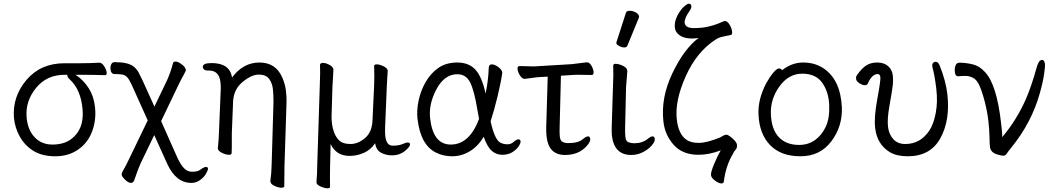

<svg xmlns="http://www.w3.org/2000/svg" viewBox="-20 -822 5678 1032"><path d="M544 -418Q477 -420 417 -420H386Q426 -395 456 -349Q486 -303 491.5 -237Q497 -171 473.5 -111.5Q450 -52 398.5 -17Q347 18 277.5 18Q208 18 161.5 -10Q115 -38 87.5 -86Q60 -134 55 -189Q46 -302 122 -392Q198 -482 326 -482H408Q462 -482 513 -485H514Q528 -485 540 -466Q552 -447 553.5 -432.5Q555 -418 544 -418ZM341 -420H327Q231 -420 173.5 -349Q116 -278 123 -193Q128 -125 165.5 -85Q203 -45 261.5 -45Q320 -45 358 -71Q433 -123 424 -232.5Q415 -342 353 -397Q342 -407 342 -417Z M596 -424Q577 -424 574 -449Q572 -463 577.5 -475.5Q583 -488 596 -488Q669 -488 699 -464Q715 -451 725.5 -431.5Q736 -412 748 -386L810 -249L879 -393Q898 -436 910 -483Q912 -491 924.5 -491Q937 -491 957 -476Q977 -461 979 -446Q980 -442 966 -417Q952 -392 940 -367L846 -171L935 29Q954 68 971 84Q988 100 1009 101Q1044 102 1058 89Q1078 75 1087.5 75Q1097 75 1098 85Q1098 92 1088 110.5Q1078 129 1056.5 145Q1035 161 1011 161H1008Q926 161 879 59L809 -96L735 58Q726 76 701 148Q696 161 683 161Q670 161 652.5 144Q635 127 634 117.5Q633 108 644 90.5Q655 73 679 22L774 -175L687 -368Q674 -396 663 -407.5Q652 -419 635.5 -421.5Q619 -424 596 -424Z M1070 -461Q1068 -483 1117 -483Q1216 -483 1227 -405Q1287 -486 1374.5 -486Q1462 -486 1497 -406Q1513 -369 1517 -333.5Q1521 -298 1520 -270L1509 73L1508 179Q1508 187 1492.5 187Q1477 187 1456 177.5Q1435 168 1434 155L1433 152Q1439 111 1440 65L1450 -274Q1450 -316 1446.5 -345.5Q1443 -375 1426.5 -398Q1410 -421 1371 -421Q1332 -421 1284.5 -382Q1237 -343 1233 -279L1226 -104Q1226 -95 1226 -74Q1226 -53 1226 -31.5Q1226 -10 1225 1Q1225 10 1210 10Q1195 10 1174 0Q1153 -10 1151 -23V-26Q1156 -73 1157 -112L1166 -330Q1168 -354 1165 -380Q1158 -443 1103 -443H1093Q1083 -443 1077 -448.5Q1071 -454 1070 -461Z M1860 16Q1787 16 1757 -48L1754 78Q1753 129 1754 183Q1754 190 1739.5 190Q1725 190 1703.5 180.5Q1682 171 1681 159V157Q1685 108 1685 70L1699 -367Q1702 -436 1700 -473Q1701 -484 1716 -484Q1731 -484 1750.5 -473.5Q1770 -463 1772 -449V-446Q1772 -433 1770 -407Q1768 -381 1767 -359L1762 -193Q1762 -179 1764.5 -156.5Q1767 -134 1776.5 -108.5Q1786 -83 1805 -65.5Q1824 -48 1864 -48Q1904 -48 1941.5 -79.5Q1979 -111 1982 -172L1991 -363Q1993 -412 1991 -468Q1991 -476 2005.5 -476Q2020 -476 2041 -466Q2062 -456 2064 -443V-441Q2063 -427 2061.5 -403.5Q2060 -380 2059 -355L2050 -139Q2049 -104 2051 -90Q2057 -39 2090.5 -39Q2124 -39 2143 -47.5Q2162 -56 2172.5 -56Q2183 -56 2184 -47Q2185 -38 2171 -24Q2137 13 2087 13Q2055 13 2028.5 -1Q2002 -15 1996 -52Q1973 -17 1936 -0.5Q1899 16 1860 16Z M2617 -170Q2638 -74 2668 -56Q2682 -48 2703.5 -46.5Q2725 -45 2740.5 -59Q2756 -73 2766.5 -73Q2777 -73 2778 -62.5Q2779 -52 2767 -34.5Q2755 -17 2733 -3.5Q2711 10 2679.5 10Q2648 10 2623.5 -11Q2599 -32 2580 -87Q2549 -35 2504.5 -8.5Q2460 18 2411 18Q2362 18 2323 -2Q2240 -43 2224 -184Q2219 -229 2230 -281.5Q2241 -334 2267.5 -380.5Q2294 -427 2335.5 -456.5Q2377 -486 2438 -486Q2499 -486 2534.5 -448.5Q2570 -411 2590 -319Q2605 -390 2607 -458Q2608 -476 2623.5 -476Q2639 -476 2658.5 -461.5Q2678 -447 2680 -432Q2673 -381 2654.5 -304.5Q2636 -228 2617 -170ZM2403 -45Q2503 -45 2555 -183Q2550 -209 2545 -237Q2529 -335 2507 -379Q2485 -423 2438 -423Q2369 -423 2326 -342.5Q2283 -262 2292 -185Q2308 -45 2403 -45Z M3160 -419 3095 -420Q3085 -420 3075 -420Q3065 -420 3057 -419L2995 -415L2988 -136Q2987 -108 2989 -88.5Q2991 -69 3000 -62Q3009 -55 3027 -53H3038Q3090 -53 3115 -76Q3131 -89 3141 -89Q3151 -89 3152.5 -75Q3154 -61 3136 -40Q3093 11 3017 11Q2929 11 2918 -87Q2915 -110 2916 -142L2924 -410L2883 -408Q2865 -407 2838.5 -403Q2812 -399 2801 -398H2800Q2787 -398 2775.5 -415.5Q2764 -433 2762 -450Q2760 -467 2773 -467L2850 -465L3051 -477Q3072 -479 3096.5 -482.5Q3121 -486 3133 -487H3135Q3148 -487 3158.5 -469.5Q3169 -452 3170.5 -435.5Q3172 -419 3160 -419Z M3344 -752Q3347 -764 3364.5 -764Q3382 -764 3398.5 -754.5Q3415 -745 3415 -732Q3415 -729 3414 -727L3352 -576Q3349 -567 3335.5 -567Q3322 -567 3307.5 -575Q3293 -583 3293 -589.5Q3293 -596 3294 -597ZM3275 -364Q3278 -419 3276 -470Q3277 -479 3288.5 -479Q3300 -479 3315 -474Q3349 -462 3351 -444L3352 -441L3345 -353L3340 -135Q3339 -109 3341.5 -85.5Q3344 -62 3359 -57Q3374 -52 3389 -52Q3433 -52 3462 -76Q3478 -89 3488 -89Q3498 -89 3499.5 -75Q3501 -61 3483 -40Q3465 -19 3435.5 -4Q3406 11 3373 11Q3281 11 3269 -93Q3267 -117 3268 -143Z M3854 -14Q3792 10 3734 10Q3649 10 3601.5 -43Q3554 -96 3546 -168Q3531 -296 3594 -428Q3657 -560 3735 -618Q3716 -615 3700 -615Q3658 -615 3634 -631.5Q3610 -648 3607.5 -672.5Q3605 -697 3613 -719.5Q3621 -742 3634 -760.5Q3647 -779 3661 -790.5Q3675 -802 3682 -802Q3695 -802 3696 -789Q3697 -779 3687 -764Q3658 -724 3660 -699Q3664 -671 3709 -671Q3754 -671 3787.5 -679Q3821 -687 3843.5 -696.5Q3866 -706 3869 -707.5Q3872 -709 3876 -709Q3890 -709 3901.5 -689.5Q3913 -670 3915 -652.5Q3917 -635 3908 -634Q3889 -630 3867 -625.5Q3845 -621 3829 -611Q3725 -545 3665.5 -411.5Q3606 -278 3618 -179Q3626 -103 3668 -72Q3692 -54 3735.5 -54Q3779 -54 3850 -83Q3854 -85 3865 -91.5Q3876 -98 3884 -98Q3892 -98 3905 -88Q3939 -62 3941 -44.5Q3943 -27 3934 -17.5Q3925 -8 3920 4Q3881 69 3871 152Q3870 164 3857 164Q3844 164 3823.5 149Q3803 134 3801.5 119Q3800 104 3818 60.5Q3836 17 3854 -14Z M4184 -445Q4237 -486 4297 -486Q4357 -486 4403 -457Q4498 -396 4505 -245Q4509 -143 4448.5 -62.5Q4388 18 4282.5 18Q4177 18 4119 -42.5Q4061 -103 4057 -207Q4053 -287 4098 -374Q4118 -410 4137 -432Q4156 -454 4166.5 -454Q4177 -454 4184 -445ZM4275 -43Q4324 -43 4361 -69.5Q4398 -96 4419 -142Q4440 -188 4437 -258Q4434 -328 4399.5 -377Q4365 -426 4292 -426Q4219 -426 4169.5 -357.5Q4120 -289 4123.5 -207.5Q4127 -126 4166.5 -84.5Q4206 -43 4275 -43Z M4991 -464V-468Q4990 -478 4995.5 -484Q5001 -490 5008 -490Q5022 -490 5030 -472Q5064 -387 5072 -316Q5088 -176 5034.5 -79Q4981 18 4859 18Q4800 18 4763 -4Q4694 -46 4684 -134Q4677 -189 4695.5 -289.5Q4714 -390 4712 -407Q4710 -424 4698 -424Q4666 -424 4644 -372Q4640 -364 4628 -364Q4616 -364 4599.5 -374.5Q4583 -385 4581.5 -397.5Q4580 -410 4586 -418Q4611 -454 4635.5 -470Q4660 -486 4695.5 -486Q4731 -486 4753 -467Q4775 -448 4778.5 -418.5Q4782 -389 4778 -358.5Q4774 -328 4761 -254.5Q4748 -181 4753 -140.5Q4758 -100 4781.5 -74Q4805 -48 4846 -48Q4927 -48 4975 -120Q4998 -154 5009.5 -214Q5021 -274 5012.5 -346Q5004 -418 4991 -464Z M5130 -412H5129Q5115 -412 5112.5 -433.5Q5110 -455 5116 -470Q5122 -485 5137 -485Q5170 -485 5207 -476.5Q5244 -468 5273 -436Q5337 -371 5361 -159L5365 -122Q5367 -103 5367 -85Q5444 -176 5494 -289Q5524 -358 5552 -459Q5563 -500 5581 -500Q5594 -500 5597 -476Q5598 -469 5592.5 -427Q5587 -385 5569 -321Q5525 -163 5416 -29Q5398 -7 5391 4Q5384 15 5372.5 15Q5361 15 5340 8Q5305 -2 5301 -32Q5299 -51 5298.5 -87Q5298 -123 5292.5 -172Q5287 -221 5273 -275.5Q5259 -330 5244.5 -362Q5230 -394 5209.5 -404Q5189 -414 5170.5 -414Q5152 -414 5130 -412Z"/></svg>

Font: LXGW WenKai Lite
Style: Regular
Weight: 400
Designer: LXGW / Fontworks Inc.
Foundry: LXGW / Fontworks Inc.
Version: Version 1.511; March 25, 2025